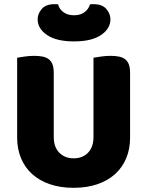

<svg xmlns="http://www.w3.org/2000/svg" viewBox="-20 -882 704 918"><path d="M602 -224Q602 -170 583.5 -125.5Q565 -81 530 -49.5Q495 -18 445 -1Q395 16 332 16Q269 16 219 -1Q169 -18 134 -49.5Q99 -81 80.5 -125.5Q62 -170 62 -224V-606Q73 -608 97 -611.5Q121 -615 143 -615Q166 -615 183.5 -611.5Q201 -608 213 -599Q225 -590 231 -574Q237 -558 237 -532V-227Q237 -179 263.5 -152Q290 -125 332 -125Q375 -125 401 -152Q427 -179 427 -227V-606Q438 -608 462 -611.5Q486 -615 508 -615Q531 -615 548.5 -611.5Q566 -608 578 -599Q590 -590 596 -574Q602 -558 602 -532ZM334 -684Q250 -684 205 -714.5Q160 -745 160 -790Q160 -816 179.5 -839Q199 -862 240 -862Q245 -862 249 -862Q253 -862 258 -861Q263 -839 283 -824Q303 -809 334 -809Q365 -809 384.5 -824Q404 -839 410 -861Q415 -862 419 -862Q423 -862 428 -862Q469 -862 488.5 -839Q508 -816 508 -790Q508 -745 463 -714.5Q418 -684 334 -684Z"/></svg>

Font: Baloo
Style: Regular
Weight: 400
Designer: Sarang Kulkarni and Ek Type
Foundry: Ek Type
Version: Version 1.443;PS 1.000;hotconv 16.6.51;makeotf.lib2.5.65220;